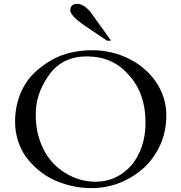

<svg xmlns="http://www.w3.org/2000/svg" viewBox="-20 -945 929 983"><path d="M548.8 -736.8H527.8L414.1 -813.5Q377 -838.4 358.4 -858.9Q339.8 -879.4 339.8 -891.1Q339.8 -925.3 376 -925.3Q393.6 -925.3 411.9 -912.8Q430.2 -900.4 447.3 -877.9ZM725.1 -318.4Q725.1 -392.6 703.9 -453.1Q682.6 -513.7 639.6 -560.5Q598.6 -608.9 544.7 -632.6Q490.7 -656.2 424.3 -656.2Q360.4 -656.2 310.8 -631.1Q261.2 -606 226.6 -554.7Q195.8 -510.7 179.2 -461.4Q162.6 -412.1 163.1 -354.5Q163.1 -261.7 201.2 -184.1Q220.2 -144.5 248.8 -113.3Q277.3 -82 315.4 -58.6Q388.2 -14.6 469.7 -14.6Q525.4 -14.6 572 -36.9Q618.7 -59.1 652.8 -99.1Q687 -139.2 706.1 -195.1Q725.1 -251 725.1 -318.4ZM831.5 -354.5Q831.5 -274.4 802.2 -207.3Q772.9 -140.1 719.2 -87.9Q663.6 -37.6 595.2 -9.8Q526.9 18.1 447.3 18.1Q396.5 18.1 348.9 7.3Q301.3 -3.4 259.3 -22.5Q213.9 -43 175.8 -75.2Q137.7 -107.4 109.9 -146Q85 -182.6 71.3 -227.1Q57.6 -271.5 57.1 -320.3Q57.1 -426.8 106.9 -510.7Q130.9 -550.8 168.5 -583.7Q206.1 -616.7 251 -641.6Q294.4 -665 345.5 -676.3Q396.5 -687.5 452.6 -688Q503.4 -688 551 -676.5Q598.6 -665 640.9 -644Q683.1 -623 718 -593Q752.9 -563 778.3 -525.9Q803.7 -488.8 817.6 -445.6Q831.5 -402.3 831.5 -354.5Z"/></svg>

Font: HM XNiloofar
Style: Regular
Weight: 400
Designer: Hossein Movahhedian
Version: Version 2.8, 2015